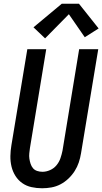

<svg xmlns="http://www.w3.org/2000/svg" viewBox="-20 -998 547 1026"><path d="M205 8Q176 8 148.5 2Q121 -4 99 -19.5Q77 -35 62.5 -58Q48 -81 41.5 -108Q35 -135 35.5 -164Q36 -193 41 -222L126 -735H227L140 -207Q138 -193 136.5 -178.5Q135 -164 137 -150Q139 -136 143.5 -122.5Q148 -109 156.5 -99Q165 -89 178.5 -84.5Q192 -80 207 -80Q227 -80 247.5 -89Q268 -98 282 -115Q296 -132 303 -152.5Q310 -173 314 -193L403 -735H505L413 -179Q409 -154 401 -130Q393 -106 379 -84Q365 -62 345.5 -43.5Q326 -25 303 -13Q280 -1 255 3.5Q230 8 205 8ZM221 -793 159 -852 310 -978H402L507 -846L433 -799L348 -922Z"/></svg>

Font: Iosevka SS04 Semibold Oblique
Style: Regular
Weight: 600
Italic angle: -9°
Monospace: yes
Designer: Belleve Invis
Foundry: Belleve Invis
Version: Version 19.0.0; ttfautohint (v1.8.4)